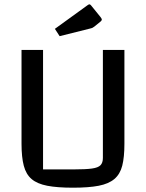

<svg xmlns="http://www.w3.org/2000/svg" viewBox="-20 -857 678 892"><path d="M319 15Q246 15 199.5 6Q153 -3 127 -25Q101 -47 90.5 -87Q80 -127 80 -189V-625H180V-70H324Q378 -70 407 -74Q436 -78 447 -89.5Q458 -101 458 -123V-625H558V-189Q558 -127 548 -87.5Q538 -48 511.5 -25.5Q485 -3 438.5 6Q392 15 319 15ZM257 -689 235 -723 387 -833Q393 -837 395 -837Q399 -837 403 -832L446 -779Q453 -770 453 -767Q453 -761 446 -756L419 -734Q414 -730 410 -728Q406 -726 397 -724Z"/></svg>

Font: Changa ExtraLight
Style: Regular
Weight: 400
Version: Version 3.002; ttfautohint (v1.8.2)